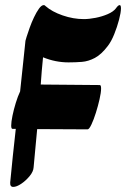

<svg xmlns="http://www.w3.org/2000/svg" viewBox="-20 -734 495 754"><path d="M324 -226 126 -227Q122 -190 119 -152.5Q116 -115 112 -77Q111 -60 96 -42Q81 -24 63 -12Q45 0 32 0Q19 0 20 -17Q25 -70 30.5 -122.5Q36 -175 42 -228H29Q24 -228 24 -241Q24 -255 29 -279.5Q34 -304 42 -330Q50 -356 59 -375Q64 -424 69.5 -474Q75 -524 80 -574Q80 -575 84.5 -589.5Q89 -604 96.5 -625Q104 -646 113.5 -666Q123 -686 133 -700Q143 -714 152 -714Q156 -714 159 -710Q184 -688 226 -673.5Q268 -659 309 -659Q330 -659 355.5 -664Q381 -669 403 -678.5Q425 -688 435 -701Q444 -714 450 -714Q455 -714 455 -701Q455 -685 447.5 -656.5Q440 -628 428.5 -599.5Q417 -571 403 -553Q378 -520 352.5 -506.5Q327 -493 301.5 -491Q276 -489 249 -489Q198 -489 149 -509Q146 -482 144 -455.5Q142 -429 140 -402L372 -400Q377 -400 377 -386Q377 -371 371 -344.5Q365 -318 356.5 -291Q348 -264 339 -245Q330 -226 324 -226Z"/></svg>

Font: Ga Maamli
Style: Regular
Weight: 400
Designer: Afotey Clement Nii Odai, Ama Asantewa Diaka, David Abbey-Thompson
Foundry: Sorkin Type Co.
Version: Version 1.000; ttfautohint (v1.8.4.7-5d5b)